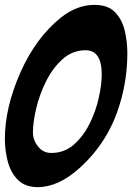

<svg xmlns="http://www.w3.org/2000/svg" viewBox="-31 -763 544 787"><path d="M124 4Q72 4 42.5 -25.5Q13 -55 1 -100.5Q-11 -146 -11 -193Q-11 -322 52.5 -465.5Q116 -609 220 -692Q285 -743 356 -743Q412 -743 441 -712.5Q470 -682 480.5 -636.5Q491 -591 491 -545Q491 -436 459 -333Q413 -181 296 -75Q209 4 124 4ZM179 -136Q233 -136 272 -170.5Q311 -205 336.5 -256.5Q362 -308 374 -362.5Q386 -417 386 -458Q386 -557 320 -557Q266 -557 225.5 -520.5Q185 -484 158 -430Q131 -376 117.5 -319Q104 -262 104 -220Q104 -189 125 -162.5Q146 -136 179 -136Z"/></svg>

Font: Bangerz
Style: Regular
Weight: 400
Designer: vernon adams
Foundry: Vernon Adams
Version: Version 2.10;February 7, 2025;FontCreator 13.0.0.2683 64-bit